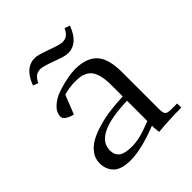

<svg xmlns="http://www.w3.org/2000/svg" viewBox="-174 -727 848 848"><g transform="rotate(-45 249.5 -303.0)"><path d="M50.8 -81.1Q50.8 -109.9 67.9 -133.1Q85 -156.2 112.5 -171.1Q140.1 -186 177.7 -196.5Q215.3 -207 253.2 -211.7Q291 -216.3 332 -217.8V-290Q332 -322.3 326.4 -345.2Q320.8 -368.2 312 -381.1Q303.2 -394 288.8 -401.6Q274.4 -409.2 260.7 -411.1Q247.1 -413.1 228 -413.1Q194.8 -413.1 158.2 -402.8L123 -314Q104 -317.9 89.1 -327.4Q74.2 -336.9 74.2 -348.1Q74.2 -375.5 97.7 -397Q121.1 -418.5 154.5 -429.7Q188 -440.9 217.8 -446.5Q247.6 -452.1 268.1 -452.1Q337.9 -452.1 371.8 -416.5Q405.8 -380.9 405.8 -294.9V-65.9Q405.8 -41 412.8 -33.4Q419.9 -25.9 444.8 -25.9H480V0Q404.8 0 335 6.8L332 -21V-35.2Q225.1 6.8 158.2 6.8Q99.6 6.8 75.2 -18.1Q50.8 -43 50.8 -81.1ZM85.9 -532.2Q115.2 -612.8 178.2 -612.8Q195.3 -612.8 246.8 -594Q298.3 -575.2 313 -575.2Q331.5 -575.2 343.3 -584.5Q355 -593.8 363.8 -612.8L388.2 -604Q358.4 -522.9 295.9 -522.9Q278.8 -522.9 227.3 -542Q175.8 -561 161.1 -561Q142.6 -561 130.6 -551.5Q118.7 -542 109.9 -522.9ZM123 -88.9Q123 -61 141.8 -46.6Q160.6 -32.2 202.1 -32.2Q229.5 -32.2 257.1 -38.8Q284.7 -45.4 332 -64V-190.9Q123 -185.1 123 -88.9Z"/></g></svg>

Font: Dihjauti S
Style: Regular
Weight: 400
Designer: T. Christopher White
Version: Version 3.0.0